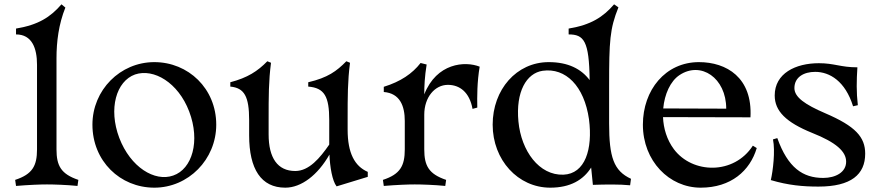

<svg xmlns="http://www.w3.org/2000/svg" viewBox="-20 -852 4067 887"><path d="M50 -21 54 7C115 2 165 0 197 0C229 0 289 2 338 7L342 -21C262 -48 241 -86 241 -162V-583C241 -659 251 -740 282 -817L264 -832C213 -773 157 -737 54 -720V-693C128 -693 151 -629 151 -553V-162C151 -86 130 -47 50 -21Z M693 15C850 15 979 -115 979 -276C979 -443 850 -565 693 -565C535 -565 407 -436 407 -276C407 -108 535 15 693 15ZM780 -41C695 -11 583 -79 531 -215C480 -350 517 -477 604 -508C690 -537 803 -471 854 -337C906 -200 868 -71 780 -41Z M1298 15C1372 15 1448 -43 1502 -138C1504 -82 1515 -16 1535 9L1679 -35V-58C1619 -84 1586 -144 1586 -253V-301C1586 -407 1586 -477 1597 -562L1580 -569C1535 -523 1494 -493 1404 -472V-452C1479 -446 1501 -406 1501 -297V-184C1458 -122 1408 -62 1344 -62C1262 -62 1221 -123 1221 -231V-301C1221 -407 1221 -477 1232 -562L1215 -569C1170 -523 1124 -493 1044 -472V-452C1109 -446 1131 -406 1131 -297V-227C1131 -71 1186 15 1298 15Z M1749 -21 1753 7C1814 2 1864 0 1896 0C1928 0 1988 2 2037 7L2041 -21C1961 -48 1940 -86 1940 -162V-322C1940 -403 1989 -460 2049 -460C2104 -460 2149 -426 2163 -349L2185 -355C2184 -405 2184 -474 2196 -544C2128 -571 1997 -561 1940 -416C1940 -455 1942 -498 1951 -554L1923 -561C1885 -512 1831 -475 1753 -451V-427C1828 -421 1850 -362 1850 -293V-162C1850 -86 1829 -47 1749 -21Z M2522 15C2615 15 2675 -21 2711 -78L2719 2C2777 0 2842 -1 2891 4L2895 -26C2815 -63 2794 -126 2794 -282V-456C2794 -662 2797 -719 2837 -818L2817 -832C2766 -773 2710 -737 2607 -720V-693C2677 -693 2702 -664 2704 -482C2665 -534 2604 -565 2515 -565C2366 -565 2256 -438 2256 -276C2256 -113 2373 15 2522 15ZM2583 -45C2471 -41 2388 -154 2375 -291C2362 -428 2412 -514 2487 -525C2593 -540 2679 -455 2701 -301C2719 -162 2683 -49 2583 -45Z M3476 -168 3458 -179C3371 -44 3179 -48 3093 -163C3061 -206 3045 -259 3043 -311L3447 -310C3457 -494 3336 -565 3209 -565C3054 -565 2950 -436 2950 -276C2950 -108 3072 15 3217 15C3357 15 3445 -63 3476 -168ZM3044 -351C3050 -417 3077 -477 3119 -505C3218 -571 3335 -492 3335 -350Z M3571 -214 3551 -208C3562 -154 3551 -63 3541 -20C3622 4 3689 10 3761 10C3912 10 3977 -46 3977 -142C3977 -219 3932 -269 3792 -329C3699 -369 3650 -403 3650 -445C3650 -496 3694 -520 3746 -520C3813 -520 3885 -477 3921 -361L3943 -366C3936 -426 3937 -480 3941 -541C3863 -541 3835 -560 3763 -560C3655 -560 3559 -513 3559 -411C3559 -339 3611 -287 3732 -238C3843 -194 3889 -152 3889 -105C3889 -56 3840 -30 3783 -30C3689 -30 3620 -77 3571 -214Z"/></svg>

Font: Basteleur Moonlight
Style: Regular
Weight: 300
Designer: Keussel
Foundry: Keussel Studio
Version: Version 1.300;Glyphs 3.2 (3192)